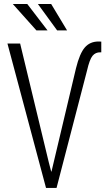

<svg xmlns="http://www.w3.org/2000/svg" viewBox="-20 -925 540 945"><path d="M478.5 -667.5H473.6Q450.2 -668 435.5 -650.4Q420.9 -632.8 408.2 -577.1L258.3 0H206.5L16.6 -710.9H79.1L219.7 -127.9L231.9 -80.6H233.4L354 -588.9Q372.1 -662.1 397.5 -691.4Q422.9 -720.7 464.8 -720.7L478.5 -720.2ZM310.1 -775.4H261.2L166.5 -905.3H231.9ZM213.9 -775.4H159.2L43 -905.3H114.3Z"/></svg>

Font: RobotoCondensed-Light
Style: Light
Weight: 300
Designer: Google
Version: Version 1.200311; 2013